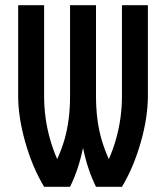

<svg xmlns="http://www.w3.org/2000/svg" viewBox="-20 -720 640 740"><path d="M150 0 240 -30Q150 -180 150 -350V-700H50V-350Q50 -268 77.5 -171.5Q105 -75 150 0ZM450 0Q495 -75 522.5 -171.5Q550 -268 550 -350V-700H450V-350Q450 -180 360 -30L350 0ZM350 0 440 -30Q393 -108 371.5 -182Q350 -256 350 -350V-700H250V-350Q250 -256 228.5 -182Q207 -108 160 -30L150 0H250Q283 -67 300 -150Q317 -67 350 0Z"/></svg>

Font: Millimetre
Style: Regular
Weight: 500
Designer: Jérémy Landes
Version: Version 1.0